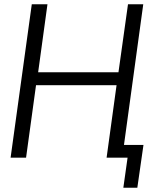

<svg xmlns="http://www.w3.org/2000/svg" viewBox="-20 -744 767 906"><path d="M30 0H103L150 -342H530L483 0H582L562 142H628L657 -60H565L656 -724H584L539 -403H160L204 -724H130Z"/></svg>

Font: Cheyenne Sans Light
Style: Italic
Weight: 300
Italic angle: -8.13011°
Designer: The Public Sans project authors (U.S. Web Design System), Libre Franklin designed by Pablo Impallari and Rodrigo Fuenzal
Foundry: The Cheyenne Sans Project Authors
Version: Version 2.007